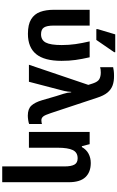

<svg xmlns="http://www.w3.org/2000/svg" viewBox="315 -1131 1056 1726"><g transform="rotate(90 843.0 -268.0)"><path d="M284 9Q200 9 153 -20Q106 -49 87 -101Q68 -153 68 -223V-546H210V-222Q210 -162 227 -135.5Q244 -109 288 -109Q340 -109 362.5 -151.5Q385 -194 385 -295Q385 -359 376.5 -418.5Q368 -478 352 -546H495Q511 -476 519 -419Q527 -362 527 -293Q527 -139 466.5 -65Q406 9 284 9ZM242 -606V-619L289 -776H449V-766L339 -606Z M1020 10Q959 10 929.5 -22Q900 -54 881 -118L844 -245Q834 -277 823 -311.5Q812 -346 810 -380H806Q804 -346 797.5 -317.5Q791 -289 781 -253L715 0H562L743 -534L730 -575Q715 -620 691 -633Q667 -646 632 -646Q617 -646 605 -644.5Q593 -643 584 -640V-757Q597 -760 616 -762.5Q635 -765 659 -765Q711 -766 748.5 -752Q786 -738 813 -705Q840 -672 859 -612L997 -196Q1014 -144 1027.5 -128Q1041 -112 1061 -112Q1072 -112 1079.5 -113.5Q1087 -115 1095 -117V-2Q1083 3 1060 6.5Q1037 10 1020 10Z M1476 240V-321Q1476 -379 1460 -408.5Q1444 -438 1403 -438Q1350 -438 1329 -394Q1308 -350 1308 -259V0H1166V-546H1276L1294 -476H1302Q1325 -517 1362.5 -536.5Q1400 -556 1445 -556Q1527 -556 1572.5 -508Q1618 -460 1618 -358V240Z"/></g></svg>

Font: Noto Sans SemiCondensed
Style: Bold
Weight: 700
Width: 4
Designer: Monotype Design Team
Foundry: Monotype Imaging Inc.
Version: Version 2.013; ttfautohint (v1.8.4.7-5d5b)